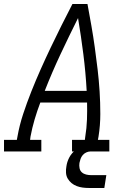

<svg xmlns="http://www.w3.org/2000/svg" viewBox="-33 -755 653 957"><path d="M-13 0V-58H51L54 -74Q64 -131 82.5 -187Q101 -243 123 -298.5Q145 -354 169.5 -409Q194 -464 220 -518.5Q246 -573 273 -627Q300 -681 328 -735H403Q413 -681 422.5 -627Q432 -573 439.5 -518.5Q447 -464 453.5 -409.5Q460 -355 463.5 -299Q467 -243 467 -186.5Q467 -130 458 -74L455 -58H512V0H326V-58H390L392 -74Q399 -116 400.5 -159Q402 -202 401 -244H168Q152 -202 139.5 -159.5Q127 -117 119 -74L117 -58H173V0ZM399 -302Q394 -394 382.5 -484.5Q371 -575 356 -665Q311 -575 268.5 -484.5Q226 -394 190 -302ZM412 182Q395 182 379.5 180Q364 178 349.5 172.5Q335 167 323.5 157.5Q312 148 304.5 135Q297 122 296 106Q295 90 298 74Q301 52 311.5 31.5Q322 11 339.5 -4Q357 -19 379 -25.5Q401 -32 422 -32L417 0Q407 0 396.5 5Q386 10 379 18.5Q372 27 368.5 37Q365 47 363 57Q361 70 363.5 83Q366 96 375 104Q384 112 396.5 115Q409 118 422 118H497L487 182Z"/></svg>

Font: Iosevka Curly Slab LtExObl
Style: Regular
Weight: 300
Width: 7
Italic angle: -9°
Monospace: yes
Designer: Belleve Invis
Foundry: Belleve Invis
Version: Version 11.1.0; ttfautohint (v1.8.3)